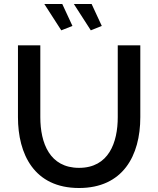

<svg xmlns="http://www.w3.org/2000/svg" viewBox="-20 -937 792 962"><path d="M202 -917 287 -785 343 -807 292 -917ZM350 -917 435 -785 490 -807 439 -917ZM376 5C595 5 683 -156 683 -350V-710H570V-350C570 -223 525 -96 376 -96C229 -96 182 -220 182 -350V-710H70V-350C70 -166 150 5 376 5Z"/></svg>

Font: FIGSv2-sans-serif SemiBold
Style: Regular
Weight: 600
Designer: Matt McInerney, Pablo Impallari, Rodrigo Fuenzalida,Mirko Velimirovic
Foundry: Matt McInerney, Pablo Impallari, Rodrigo Fuenzalida
Version: Version 4.021;hotconv 1.0.109;makeotfexe 2.5.65596